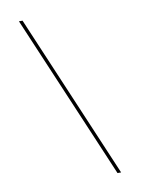

<svg xmlns="http://www.w3.org/2000/svg" viewBox="-101 -899 860 1102"><g transform="rotate(-10 329.0 -348.0)"><path d="M514 130H493L87 -826H108Z"/></g></svg>

Font: Argentum Sans Thin
Style: Italic
Weight: 100
Italic angle: -11°
Designer: Julieta Ulanovsky (font), Cristiano Sobral (main changes and remaster)
Foundry: Julieta Ulanovsky (font), Cristiano Sobral (main changes and remaster)
Version: Version 2.007;June 15, 2022;FontCreator 14.0.0.2814 64-bit; 